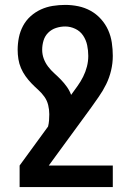

<svg xmlns="http://www.w3.org/2000/svg" viewBox="-20 -548 540 783"><path d="M440 215H60V127L176 -32Q179 -44 180 -56.5Q181 -69 181 -82Q181 -101 176.5 -119.5Q172 -138 161 -153.5Q150 -169 135.5 -182Q121 -195 108 -208.5Q95 -222 84 -237.5Q73 -253 65.5 -270.5Q58 -288 55 -307Q52 -326 52 -345Q52 -370 57 -395Q62 -420 74 -442.5Q86 -465 105 -482Q124 -499 147 -509.5Q170 -520 195.5 -524Q221 -528 246 -528Q273 -528 299.5 -522.5Q326 -517 349.5 -504Q373 -491 391.5 -470.5Q410 -450 421 -425.5Q432 -401 436 -374Q440 -347 440 -320Q440 -290 433 -260.5Q426 -231 413 -204.5Q400 -178 382.5 -153Q365 -128 348 -104L346 -102Q345 -101 345 -100L179 127H440ZM270 -161Q283 -179 296 -197Q309 -215 319 -235Q329 -255 334.5 -276.5Q340 -298 340 -320Q340 -342 335.5 -363.5Q331 -385 319 -403Q307 -421 287 -430.5Q267 -440 246 -440Q227 -440 208.5 -434Q190 -428 176.5 -414.5Q163 -401 157.5 -382.5Q152 -364 152 -345Q152 -326 158.5 -308.5Q165 -291 176.5 -276Q188 -261 202 -248.5Q216 -236 229 -222.5Q242 -209 253 -193.5Q264 -178 270 -161Z"/></svg>

Font: Iosevka Term Curly Semibold
Style: Regular
Weight: 600
Designer: Belleve Invis
Foundry: Belleve Invis
Version: Version 32.3.0